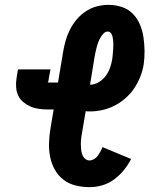

<svg xmlns="http://www.w3.org/2000/svg" viewBox="-20 -763 640 791"><path d="M349 8Q319 8 291 1Q263 -6 241 -23Q219 -40 205.5 -64.5Q192 -89 186.5 -117Q181 -145 182 -175Q183 -205 188 -234L201 -312H177Q158 -312 140 -314.5Q122 -317 106 -324Q90 -331 76.5 -342Q63 -353 55.5 -368.5Q48 -384 46.5 -402.5Q45 -421 48 -440L54 -477H188L181 -440Q181 -437 180.5 -434.5Q180 -432 179 -429Q179 -428 178.5 -427Q178 -426 178 -425Q178 -425 178 -425Q178 -425 178 -424Q178 -424 178 -424Q178 -424 177 -424Q177 -424 177 -424Q177 -424 177 -424Q177 -424 176.5 -423.5Q176 -423 176 -423Q176 -423 176.5 -423Q177 -423 177 -423H219L240 -549Q244 -573 250.5 -596Q257 -619 268.5 -641.5Q280 -664 296.5 -683.5Q313 -703 334.5 -717Q356 -731 380 -737Q404 -743 427 -743Q456 -743 482.5 -734Q509 -725 527.5 -706Q546 -687 556.5 -662Q567 -637 571 -610Q575 -583 575.5 -554Q576 -525 572 -498Q568 -472 558 -447Q548 -422 533.5 -400Q519 -378 497.5 -359Q476 -340 452.5 -328Q429 -316 403 -310Q377 -304 352 -304Q347 -304 342 -304Q337 -304 333 -305L318 -216Q316 -205 314.5 -193.5Q313 -182 313 -171Q313 -160 314 -149Q315 -138 318.5 -127.5Q322 -117 330 -109.5Q338 -102 349 -102Q358 -102 367.5 -107.5Q377 -113 383 -121.5Q389 -130 394 -139Q399 -148 402 -157L520 -108Q508 -84 490 -62Q472 -40 449.5 -23.5Q427 -7 401 0.5Q375 8 349 8ZM351 -414Q369 -414 386 -424Q403 -434 414.5 -449Q426 -464 432.5 -481.5Q439 -499 442 -517Q443 -525 444 -533Q445 -541 445.5 -549Q446 -557 446.5 -565.5Q447 -574 447 -581.5Q447 -589 446 -597Q445 -605 443.5 -612.5Q442 -620 437 -626.5Q432 -633 424 -633Q414 -633 406.5 -625Q399 -617 393.5 -607.5Q388 -598 384.5 -588.5Q381 -579 378.5 -569.5Q376 -560 374 -550.5Q372 -541 370 -531Z"/></svg>

Font: Iosevka Slab XBdEx
Style: Italic
Weight: 800
Width: 7
Italic angle: -9°
Monospace: yes
Designer: Belleve Invis
Foundry: Belleve Invis
Version: Version 11.1.1; ttfautohint (v1.8.3)